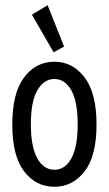

<svg xmlns="http://www.w3.org/2000/svg" viewBox="-20 -706 415 734"><path d="M188 8Q117 8 72 -51Q27 -110 27 -230Q27 -350 72 -410Q117 -470 188 -470Q258 -470 303.5 -410Q349 -350 349 -230Q349 -110 303.5 -51Q258 8 188 8ZM188 -57Q229 -57 253 -101Q277 -145 277 -231Q277 -318 252.5 -361Q228 -404 188 -404Q148 -404 123 -361Q98 -318 98 -231Q98 -145 122.5 -101Q147 -57 188 -57ZM185 -506 102 -650 162 -686 225 -528Z"/></svg>

Font: Inconsolata Condensed Medium
Style: Regular
Weight: 500
Width: 3
Monospace: yes
Designer: Raph Levien, Cyreal, Brenton Simpson
Foundry: Raph Levien, Cyreal, Google
Version: Version 3.100; ttfautohint (v1.8.4.7-5d5b)